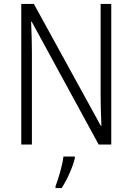

<svg xmlns="http://www.w3.org/2000/svg" viewBox="-20 -734 673 975"><path d="M481 0 141 -624H138Q142 -530 142 -472V0H88V-714H152L492 -95H495Q491 -187 491 -247V-714H545V0ZM360 70Q351 106 332.5 147.5Q314 189 293 221H262V211Q273 184 286 137.5Q299 91 302 61H360Z"/></svg>

Font: Noto Sans UI NarrowLight
Style: Regular
Weight: 300
Width: 4
Designer: Monotype Design Team
Foundry: Monotype Imaging Inc.
Version: Version 1.001